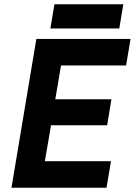

<svg xmlns="http://www.w3.org/2000/svg" viewBox="-20 -883 634 903"><path d="M34 0 151 -700H594L573 -575H267L240 -416H504L484 -294H220L191 -125H502L481 0ZM217 -749 236 -863H560L541 -749Z"/></svg>

Font: Figtree
Style: Bold Italic
Weight: 700
Italic angle: -9.5°
Foundry: Erik Kennedy
Version: Version 2.001;gftools[0.9.30]